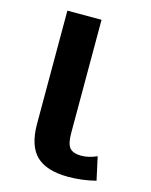

<svg xmlns="http://www.w3.org/2000/svg" viewBox="-113 -805 700 891"><g transform="rotate(15 237.5 -360.0)"><path d="M300.8 11.7Q197.3 11.7 147.9 -35.6Q98.6 -83 98.6 -188.5V-732.4H262.7V-188.5Q262.7 -136.7 278.8 -117.7Q294.9 -98.6 335 -98.6Q370.1 -98.6 409.2 -116.2L433.6 -4.9Q368.2 11.7 300.8 11.7Z"/></g></svg>

Font: Gen Shin Gothic Bold
Style: Bold
Weight: 700
Designer: [Source Han Sans]
Ryoko NISHIZUKA  (kana & ideographs); Paul D. Hunt (Latin, Greek & Cyrillic); Wenlong ZHANG  (bopomofo
Version: Version 1.002.20150607